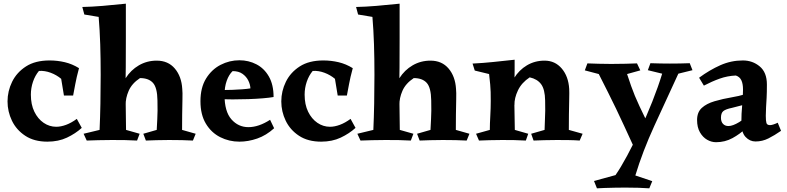

<svg xmlns="http://www.w3.org/2000/svg" viewBox="-20 -765 4283 1045"><path d="M425 -69Q391 -38 344.5 -16Q298 6 238 6Q166 6 117.5 -26Q69 -58 45 -108Q21 -158 21 -213Q21 -269 46 -320Q71 -371 121.5 -403.5Q172 -436 250 -436Q292 -436 332.5 -426.5Q373 -417 410 -394Q396 -342 390 -308.5Q384 -275 378 -245H328L313 -336Q288 -357 256 -369Q224 -381 192 -379Q171 -354 159.5 -320Q148 -286 148 -250Q148 -196 167 -157Q186 -118 217.5 -96.5Q249 -75 286 -75Q311 -75 339.5 -85.5Q368 -96 398 -118Z M665 -745Q665 -644 665 -555Q665 -466 664.5 -398Q664 -330 663 -291L666 -58L740 -37L726 0Q693 -2 660.5 -2.5Q628 -3 588 -3Q549 -3 515 -2Q481 -1 452 0L435 -37L522 -58Q525 -123 526.5 -201Q528 -279 528 -358Q528 -447 525.5 -524Q523 -601 517 -673L439 -686L428 -727Q478 -728 539 -733Q600 -738 665 -745ZM833 -435Q895 -435 931.5 -392Q968 -349 972 -281Q974 -263 973 -224.5Q972 -186 971.5 -141Q971 -96 971 -58L1045 -37L1030 0Q976 -3 900 -3Q862 -3 831 -2Q800 -1 774 0L760 -37L833 -58Q835 -92 836 -115.5Q837 -139 837.5 -162.5Q838 -186 837 -218Q836 -288 812.5 -314Q789 -340 742 -340Q698 -311 680.5 -271Q663 -231 664 -193L628 -237Q635 -294 663.5 -339Q692 -384 736 -409.5Q780 -435 833 -435Z M1283 -437Q1333 -437 1375.5 -415Q1418 -393 1443.5 -348.5Q1469 -304 1469 -237Q1447 -233 1411 -230Q1375 -227 1332 -225.5Q1289 -224 1246 -224Q1214 -224 1191 -225Q1168 -226 1160 -227V-275Q1171 -275 1193.5 -275Q1216 -275 1244 -276Q1272 -277 1298.5 -279Q1325 -281 1343 -284Q1342 -305 1331.5 -326.5Q1321 -348 1300 -363Q1279 -378 1246 -378Q1226 -359 1214 -325.5Q1202 -292 1202 -248Q1202 -158 1239.5 -115.5Q1277 -73 1332 -73Q1388 -73 1450 -113L1472 -67Q1429 -28 1380 -11Q1331 6 1283 6Q1227 6 1178.5 -18.5Q1130 -43 1100.5 -92Q1071 -141 1071 -214Q1071 -288 1101.5 -337.5Q1132 -387 1180.5 -412Q1229 -437 1283 -437Z M1915 -69Q1881 -38 1834.5 -16Q1788 6 1728 6Q1656 6 1607.5 -26Q1559 -58 1535 -108Q1511 -158 1511 -213Q1511 -269 1536 -320Q1561 -371 1611.5 -403.5Q1662 -436 1740 -436Q1782 -436 1822.5 -426.5Q1863 -417 1900 -394Q1886 -342 1880 -308.5Q1874 -275 1868 -245H1818L1803 -336Q1778 -357 1746 -369Q1714 -381 1682 -379Q1661 -354 1649.5 -320Q1638 -286 1638 -250Q1638 -196 1657 -157Q1676 -118 1707.5 -96.5Q1739 -75 1776 -75Q1801 -75 1829.5 -85.5Q1858 -96 1888 -118Z M2155 -745Q2155 -644 2155 -555Q2155 -466 2154.5 -398Q2154 -330 2153 -291L2156 -58L2230 -37L2216 0Q2183 -2 2150.5 -2.5Q2118 -3 2078 -3Q2039 -3 2005 -2Q1971 -1 1942 0L1925 -37L2012 -58Q2015 -123 2016.5 -201Q2018 -279 2018 -358Q2018 -447 2015.5 -524Q2013 -601 2007 -673L1929 -686L1918 -727Q1968 -728 2029 -733Q2090 -738 2155 -745ZM2323 -435Q2385 -435 2421.5 -392Q2458 -349 2462 -281Q2464 -263 2463 -224.5Q2462 -186 2461.5 -141Q2461 -96 2461 -58L2535 -37L2520 0Q2466 -3 2390 -3Q2352 -3 2321 -2Q2290 -1 2264 0L2250 -37L2323 -58Q2325 -92 2326 -115.5Q2327 -139 2327.5 -162.5Q2328 -186 2327 -218Q2326 -288 2302.5 -314Q2279 -340 2232 -340Q2188 -311 2170.5 -271Q2153 -231 2154 -193L2118 -237Q2125 -294 2153.5 -339Q2182 -384 2226 -409.5Q2270 -435 2323 -435Z M2944 -435Q3001 -435 3037.5 -392Q3074 -349 3078 -281Q3079 -263 3078 -224.5Q3077 -186 3076.5 -141Q3076 -96 3076 -58L3151 -37L3135 0Q3109 -2 3076 -2.5Q3043 -3 3011 -3Q2972 -3 2941 -2Q2910 -1 2884 0L2871 -37L2944 -58Q2945 -92 2946 -115.5Q2947 -139 2947.5 -162.5Q2948 -186 2947 -218Q2946 -279 2925 -307Q2904 -335 2863 -344Q2819 -315 2799 -273Q2779 -231 2780 -193L2743 -237Q2750 -294 2777.5 -339Q2805 -384 2848 -409.5Q2891 -435 2944 -435ZM2781 -440Q2781 -407 2781 -386.5Q2781 -366 2780.5 -345.5Q2780 -325 2778 -291L2782 -58L2855 -37L2842 0Q2808 -2 2778 -2.5Q2748 -3 2712 -3Q2673 -3 2644.5 -2Q2616 -1 2587 0L2571 -37L2646 -58Q2646 -90 2648.5 -133.5Q2651 -177 2651 -216Q2651 -245 2650.5 -264.5Q2650 -284 2648 -305.5Q2646 -327 2642 -362L2564 -381L2552 -419Q2611 -422 2663.5 -427.5Q2716 -433 2781 -440Z M3734 -421 3749 -383 3672 -364Q3605 -219 3541.5 -80.5Q3478 58 3438 190L3530 221L3514 260Q3490 258 3455 257Q3420 256 3384 256Q3360 256 3329.5 256.5Q3299 257 3272 258Q3245 259 3229 260L3213 220L3330 188Q3358 148 3392.5 84Q3427 20 3463 -56.5Q3499 -133 3530.5 -212.5Q3562 -292 3584 -364L3506 -383L3520 -421Q3551 -420 3575.5 -419.5Q3600 -419 3626 -419Q3653 -419 3680 -419.5Q3707 -420 3734 -421ZM3447 -420 3465 -382 3393 -362Q3405 -325 3415 -297Q3425 -269 3435.5 -243.5Q3446 -218 3460.5 -187Q3475 -156 3496 -113Q3498 -103 3491 -79.5Q3484 -56 3472.5 -30.5Q3461 -5 3448.5 13Q3436 31 3428 31Q3400 -31 3377 -80Q3354 -129 3333 -173.5Q3312 -218 3289 -263Q3266 -308 3239 -362L3163 -382L3177 -420Q3207 -419 3237.5 -418Q3268 -417 3307 -417Q3349 -417 3385 -418Q3421 -419 3447 -420Z M4023 -436Q4076 -436 4115 -403.5Q4154 -371 4154 -305Q4154 -262 4152.5 -233Q4151 -204 4149.5 -181.5Q4148 -159 4148 -135Q4148 -107 4151.5 -95.5Q4155 -84 4171 -84Q4185 -84 4213 -97L4231 -53Q4195 -28 4162 -11.5Q4129 5 4092 5Q4061 5 4038 -19.5Q4015 -44 4015 -97Q4015 -146 4019.5 -193.5Q4024 -241 4024 -278Q4024 -309 4015 -328Q4006 -347 3985 -354Q3939 -352 3897 -337Q3855 -322 3811 -299L3785 -342Q3842 -384 3900.5 -410Q3959 -436 4023 -436ZM4094 -279 4034 -196Q4012 -191 3995 -186Q3978 -181 3964 -178Q3930 -171 3917 -160.5Q3904 -150 3904 -124Q3904 -103 3915 -91Q3926 -79 3945 -79Q3968 -79 4003.5 -100.5Q4039 -122 4064 -155L4083 -114Q4067 -94 4037.5 -65Q4008 -36 3967 -13.5Q3926 9 3877 9Q3852 9 3828.5 -4.5Q3805 -18 3789.5 -45Q3774 -72 3774 -112Q3774 -154 3799.5 -177.5Q3825 -201 3869 -214Q3913 -227 3966 -236Q4002 -242 4033 -251.5Q4064 -261 4094 -279Z"/></svg>

Font: Alkalami
Style: Regular
Weight: 400
Designer: Becca Hirsbrunner Spalinger
Foundry: SIL International
Version: Version 2.000